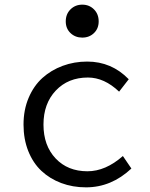

<svg xmlns="http://www.w3.org/2000/svg" viewBox="-20 -784 640 817"><path d="M259.8 -692.9Q259.8 -724.1 280 -744.1Q300.3 -764.2 330.1 -764.2Q359.9 -764.2 379.9 -744.1Q399.9 -724.1 399.9 -692.9Q399.9 -662.6 379.9 -643.3Q359.9 -624 330.1 -624Q300.3 -624 280 -643.3Q259.8 -662.6 259.8 -692.9ZM346.2 13.2Q289.1 13.2 240.5 -5.1Q191.9 -23.4 156.2 -56.9Q120.6 -90.3 100.3 -141.1Q80.1 -191.9 80.1 -253.9Q80.1 -316.4 101.8 -367.7Q123.5 -418.9 160.6 -452.4Q197.8 -485.8 246.8 -503.9Q295.9 -522 351.1 -522Q454.6 -522 527.8 -446.8L486.8 -394Q423.8 -454.1 354 -454.1Q270 -454.1 217.5 -398.7Q165 -343.3 165 -253.9Q165 -164.6 216.6 -109.9Q268.1 -55.2 352.1 -55.2Q429.2 -55.2 502.9 -120.1L539.1 -66.9Q453.6 13.2 346.2 13.2Z"/></svg>

Font: Office Code Pro D
Style: Regular
Weight: 400
Designer: Nathan Rutzky & Paul D. Hunt
Foundry: Adobe Systems Incorporated
Version: Version 1.004;PS 001.004;hotconv 1.0.70;makeotf.lib2.5.58329